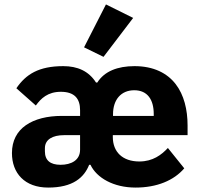

<svg xmlns="http://www.w3.org/2000/svg" viewBox="-20 -836 904 868"><path d="M270 -225C217 -225 183 -205 183 -166V-152C183 -111 207 -91 254 -91C301 -91 342 -111 342 -159V-225ZM675 -312V-321C675 -385 647 -428 587 -428C527 -428 491 -385 491 -320V-312ZM610 -106C671 -106 710 -136 739 -167L813 -75C766 -20 689 12 593 12C493 12 417 -32 389 -91H383C372 -63 354 -37 324 -18C294 1 253 12 198 12C145 12 104 -4 76 -32C48 -60 34 -99 34 -144C34 -200 57 -242 97 -270C137 -298 194 -312 259 -312H342V-338C342 -389 318 -421 255 -421C196 -421 165 -391 142 -359L54 -437C97 -500 155 -537 266 -537C330 -537 381 -515 414 -463H420C452 -514 512 -537 588 -537C675 -537 736 -505 774 -456C812 -407 828 -340 828 -269V-225H490V-217C490 -149 534 -106 610 -106ZM448 -579 360 -622 459 -816 582 -755Z"/></svg>

Font: Plexus Sans Bold
Style: Regular
Weight: 700
Version: Version 2.001;PS 002.001;hotconv 1.0.70;makeotf.lib2.5.58329